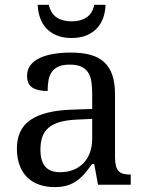

<svg xmlns="http://www.w3.org/2000/svg" viewBox="-20 -763 603 793"><path d="M147 -145Q147 -98.1 166.7 -75Q186.5 -51.8 228 -51.8Q258.3 -51.8 283 -61.5Q307.6 -71.3 325 -89.4Q342.3 -107.4 351.6 -133.3Q360.8 -159.2 360.8 -190.9V-272L296.9 -269Q254.4 -267.1 225.8 -258.5Q197.3 -250 179.7 -234.6Q162.1 -219.2 154.5 -196.8Q147 -174.3 147 -145ZM268.1 -496.1Q239.3 -496.1 221.4 -488Q203.6 -480 193.6 -465.3Q183.6 -450.7 180.2 -430.7Q176.8 -410.6 176.8 -387.2Q135.3 -387.2 113.5 -401.4Q91.8 -415.5 91.8 -450.2Q91.8 -476.1 106 -494.1Q120.1 -512.2 144.8 -523.7Q169.4 -535.2 202.1 -540.5Q234.9 -545.9 272 -545.9Q317.9 -545.9 352.1 -536.9Q386.2 -527.8 409.2 -507.3Q432.1 -486.8 443.6 -453.9Q455.1 -420.9 455.1 -373V-113.8Q455.1 -92.8 458.5 -79.1Q461.9 -65.4 469.2 -57.1Q476.6 -48.8 488.5 -45.4Q500.5 -42 517.1 -42H520V0H384.8L369.1 -85.9H360.8Q345.2 -64.9 330.6 -47.4Q315.9 -29.8 298.3 -17.1Q280.8 -4.4 258.5 2.7Q236.3 9.8 205.1 9.8Q171.9 9.8 143.3 0.2Q114.7 -9.3 94 -29.1Q73.2 -48.8 61.5 -78.9Q49.8 -108.9 49.8 -149.9Q49.8 -229.5 106.4 -268.1Q163.1 -306.6 277.8 -310.1L360.8 -313V-373Q360.8 -399.9 357.9 -422.6Q355 -445.3 345.2 -461.7Q335.4 -478 317.1 -487.1Q298.8 -496.1 268.1 -496.1ZM275.9 -606Q240.2 -606 214.1 -616.9Q188 -627.9 170.9 -646.5Q153.8 -665 145.3 -689.9Q136.7 -714.8 135.7 -743.2H181.6Q189.9 -706.5 214.4 -690.7Q238.8 -674.8 275.9 -674.8Q312.5 -674.8 336.9 -690.7Q361.3 -706.5 369.6 -743.2H416Q415 -714.8 406.5 -689.9Q397.9 -665 380.6 -646.5Q363.3 -627.9 337.4 -616.9Q311.5 -606 275.9 -606Z"/></svg>

Font: Noto Serif
Style: Regular
Weight: 400
Designer: Monotype Design team
Foundry: Monotype Imaging Inc.
Version: Version 1.02